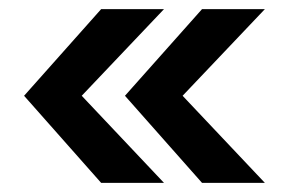

<svg xmlns="http://www.w3.org/2000/svg" viewBox="-20 -465 656 421"><path d="M423 -64 254 -255 423 -445H560.8L380.4 -255L560.8 -64ZM201.8 -64 32.8 -255 201.8 -445H339.6L159.2 -255L339.6 -64Z"/></svg>

Font: Maven Pro VF Beta
Style: Regular
Weight: 400
Designer: Joe Prince
Foundry: Joe Prince
Version: Version 2.002